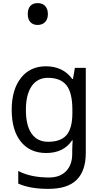

<svg xmlns="http://www.w3.org/2000/svg" viewBox="-20 -971 655 1231"><path d="M275 -546Q328 -546 370.5 -526Q413 -506 443 -465H448L460 -536H530V9Q530 124 471.5 182Q413 240 290 240Q172 240 97 206V125Q176 167 295 167Q364 167 403.5 126.5Q443 86 443 16V-5Q443 -17 444 -39.5Q445 -62 446 -71H442Q388 10 276 10Q172 10 113.5 -63Q55 -136 55 -267Q55 -395 113.5 -470.5Q172 -546 275 -546ZM287 -472Q220 -472 183 -418.5Q146 -365 146 -266Q146 -167 182.5 -114.5Q219 -62 289 -62Q370 -62 407 -105.5Q444 -149 444 -246V-267Q444 -377 406 -424.5Q368 -472 287 -472ZM221 -811Q192 -811 175 -829Q158 -847 158 -881Q158 -914 174 -932.5Q190 -951 221 -951Q253 -951 270 -932Q287 -913 287 -881Q287 -848 269 -829.5Q251 -811 221 -811Z"/></svg>

Font: Noto Sans Tifinagh
Style: Regular
Weight: 400
Designer: JamraPatel
Foundry: JamraPatel LLC
Version: Version 2.004; ttfautohint (v1.8.4.7-5d5b)